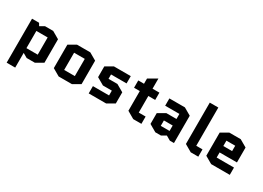

<svg xmlns="http://www.w3.org/2000/svg" viewBox="-18 -1598 3648 2666"><g transform="rotate(30 1806.0 -265.0)"><path d="M414 5H283L212 -36V200H75V-505H188L212 -464L283 -505H414L530 -438V-62ZM212 -388V-112H393V-388Z M1125 -62 1009 5H796L680 -62V-438L796 -505H1009L1125 -438ZM817 -388V-112H988V-388Z M1671 -246V-67L1555 0H1275V-117H1534V-194H1391L1275 -261V-433L1391 -500H1661V-383H1412V-313H1555Z M1781 -383V-500H1873V-584L2010 -663V-500H2120V-383H2010V-117H2120V0H1989L1873 -67V-383Z M2367 -197V-110H2508V-197ZM2346 5 2230 -62V-235L2346 -302H2508V-383H2280V-500H2529L2645 -433V5H2579L2508 -36L2437 5Z M2911 0 2795 -67V-730H2932V-117H3032V0Z M3537 -117V0H3238L3122 -67V-438L3238 -505H3421L3537 -438V-199H3259V-117ZM3259 -388V-302H3400V-388Z"/></g></svg>

Font: Quantico
Style: Bold
Weight: 700
Designer: Matt Desmond
Foundry: MADtype
Version: Version 2.002